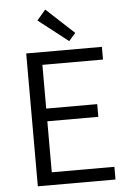

<svg xmlns="http://www.w3.org/2000/svg" viewBox="-63 -1008 709 1054"><g transform="rotate(-5 292.0 -481.5)"><path d="M102 0H530V-70H185V-351H466V-421H185V-662H519V-732H102ZM343 -779 380 -821 227 -963 179 -907Z"/></g></svg>

Font: Source Han Sans JP Normal
Style: Regular
Weight: 350
Designer: Ryoko NISHIZUKA 西塚涼子 (kana, bopomofo & ideographs); Paul D. Hunt (Latin, Greek & Cyrillic); Sandoll Communications 산돌커뮤니
Foundry: Adobe
Version: Version 2.002;hotconv 1.0.116;makeotfexe 2.5.65601